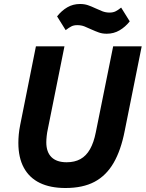

<svg xmlns="http://www.w3.org/2000/svg" viewBox="-20 -930 730 962"><path d="M160 -698H303L219 -280Q216 -267 214 -249Q212 -231 212 -217Q212 -168 238 -142.5Q264 -117 314 -117Q354 -117 383 -133Q412 -149 431 -182.5Q450 -216 460 -267L547 -698H690L605 -275Q586 -177 549 -113.5Q512 -50 453.5 -19Q395 12 308 12Q232 12 179.5 -13.5Q127 -39 99.5 -89.5Q72 -140 72 -214Q72 -234 74 -256Q76 -278 81 -303ZM515 -761Q493 -761 476 -767Q459 -773 439 -782Q420 -791 403.5 -797.5Q387 -804 367 -804Q350 -804 338 -798Q326 -792 309 -779L266 -848Q289 -877 317.5 -893.5Q346 -910 381 -910Q403 -910 420.5 -904Q438 -898 457 -889Q476 -880 493 -873.5Q510 -867 529 -867Q546 -867 558.5 -873Q571 -879 587 -892L630 -823Q608 -795 579 -778Q550 -761 515 -761Z"/></svg>

Font: IBM Plex Sans
Style: Bold Italic
Weight: 700
Italic angle: -11.31°
Designer: Mike Abbink, Paul van der Laan, Pieter van Rosmalen
Foundry: Bold Monday
Version: Version 3.201